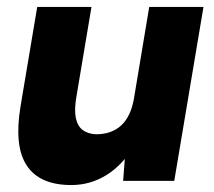

<svg xmlns="http://www.w3.org/2000/svg" viewBox="-20 -520 614 552"><path d="M334 0 341 -92 409 -500H565L481 0ZM43 -238 87 -500H243L200 -244ZM200 -244Q193 -205 198 -181Q203 -157 218 -146Q233 -135 256 -134Q301 -134 328.5 -159.5Q356 -185 365 -236L411 -235Q398 -156 365.5 -101Q333 -46 286.5 -17Q240 12 185 12Q94 12 57 -44Q20 -100 39 -214L44 -244Z"/></svg>

Font: Figtree Light ExtraBold
Style: Italic
Weight: 800
Italic angle: -9.5°
Version: Version 2.001;gftools[0.9.30]